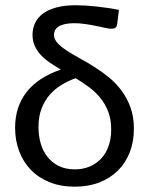

<svg xmlns="http://www.w3.org/2000/svg" viewBox="-20 -700 563 726"><path d="M423.3 -610.4Q421.9 -598.6 416.3 -595Q410.6 -591.3 399.4 -591.3Q393.6 -591.3 378.4 -594.5Q363.3 -597.7 344 -601.8Q324.7 -606 302.7 -609.1Q280.8 -612.3 261.2 -612.3Q239.7 -612.3 225.1 -608.9Q210.4 -605.5 201.4 -599.6Q192.4 -593.8 188.2 -585.7Q184.1 -577.6 184.1 -568.8Q184.1 -552.2 197 -537.8Q210 -523.4 231.2 -509.5Q252.4 -495.6 279.5 -480.7Q306.6 -465.8 335.2 -448Q363.8 -430.2 390.9 -408.2Q418 -386.2 439.2 -357.9Q460.4 -329.6 473.4 -293.9Q486.3 -258.3 486.3 -213.4Q486.3 -164.6 470.7 -124.3Q455.1 -84 425.8 -54.9Q396.5 -25.9 355.2 -10Q314 5.9 262.7 5.9Q209 5.9 167 -11.2Q125 -28.3 96.2 -58.3Q67.4 -88.4 52.2 -128.9Q37.1 -169.4 37.1 -216.8Q37.1 -295.9 80.3 -351.6Q123.5 -407.2 210 -437Q188 -449.7 168.7 -462.9Q149.4 -476.1 134.8 -491.7Q120.1 -507.3 111.6 -526.1Q103 -544.9 103 -568.4Q103 -591.8 112.3 -612.3Q121.6 -632.8 141.6 -647.9Q161.6 -663.1 192.4 -671.6Q223.1 -680.2 266.6 -680.2Q282.7 -680.2 303.5 -679Q324.2 -677.7 345.9 -675.3Q367.7 -672.9 389.4 -669.7Q411.1 -666.5 429.7 -662.6ZM400.4 -210.4Q400.4 -248.5 389.2 -277.8Q377.9 -307.1 359.1 -330.1Q340.3 -353 316.2 -370.8Q292 -388.7 266.1 -404.3Q238.3 -394.5 212.9 -379.2Q187.5 -363.8 168 -341.6Q148.4 -319.3 137 -289.1Q125.5 -258.8 125.5 -219.2Q125.5 -187 133.8 -158Q142.1 -128.9 159.2 -107.2Q176.3 -85.4 202.1 -72.5Q228 -59.6 262.7 -59.6Q293.5 -59.6 318.6 -70.1Q343.8 -80.6 362.1 -99.9Q380.4 -119.1 390.4 -147.2Q400.4 -175.3 400.4 -210.4Z"/></svg>

Font: Carlito
Style: Regular
Weight: 400
Designer: Lukasz Dziedzic
Foundry: tyPoland Lukasz Dziedzic
Version: Version 1.104